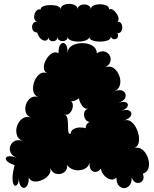

<svg xmlns="http://www.w3.org/2000/svg" viewBox="-20 -944 795 988"><path d="M55 -94Q21 -106 12.5 -119.5Q4 -133 19 -138.5Q34 -144 68 -132Q43 -141 35 -158.5Q27 -176 33 -193Q39 -210 56 -218.5Q73 -227 99 -218Q73 -227 66.5 -250Q60 -273 68 -296.5Q76 -320 95.5 -334Q115 -348 141 -339Q118 -347 112.5 -366.5Q107 -386 114 -407Q121 -428 138 -440Q155 -452 178 -444Q156 -452 151.5 -474.5Q147 -497 155.5 -521.5Q164 -546 181.5 -561Q199 -576 221 -568Q205 -578 205.5 -598Q206 -618 218 -638.5Q230 -659 247 -669.5Q264 -680 281 -670Q281 -706 293 -717.5Q305 -729 316.5 -717.5Q328 -706 328 -670Q328 -691 343 -703.5Q358 -716 380.5 -720Q403 -724 425.5 -720Q448 -716 463 -703.5Q478 -691 478 -670Q499 -683 516.5 -679Q534 -675 543 -661Q552 -647 548.5 -629.5Q545 -612 523 -598Q548 -607 566.5 -592.5Q585 -578 594 -553.5Q603 -529 597 -506Q591 -483 567 -474Q599 -486 615 -474.5Q631 -463 625.5 -444Q620 -425 588 -414Q616 -424 629 -417Q642 -410 636.5 -396.5Q631 -383 602 -373Q632 -383 646 -374.5Q660 -366 654.5 -350.5Q649 -335 619 -324Q637 -330 652.5 -319.5Q668 -309 679 -289Q690 -269 694 -246.5Q698 -224 692.5 -206Q687 -188 669 -181Q689 -188 705 -179Q721 -170 732 -151.5Q743 -133 746 -112Q749 -91 742 -74Q735 -57 715 -50Q724 -26 712.5 -13Q701 0 684 -3Q667 -6 658 -30Q658 -3 646 10.5Q634 24 618.5 24Q603 24 591 10.5Q579 -3 579 -30Q564 -16 546 -21.5Q528 -27 514.5 -43Q501 -59 499 -77Q488 -61 473.5 -59.5Q459 -58 449 -70Q439 -82 441 -106Q434 -82 410.5 -73Q387 -64 362 -70Q337 -76 326 -96Q328 -71 310.5 -58Q293 -45 270.5 -49.5Q248 -54 236 -84Q245 -65 233.5 -47.5Q222 -30 200.5 -19.5Q179 -9 158.5 -10Q138 -11 128 -30Q128 5 115.5 17Q103 29 90 17Q77 5 77 -30Q77 -6 69.5 5Q62 16 54 10Q46 4 44.5 -21Q43 -46 55 -94ZM344 -256Q344 -271 357.5 -279Q371 -287 389 -288Q407 -289 421 -284Q420 -293 425.5 -302.5Q431 -312 441 -316Q425 -319 417.5 -334Q410 -349 413.5 -364.5Q417 -380 435 -386Q418 -380 404 -398Q390 -416 386 -438Q377 -431 366 -426.5Q355 -422 346 -424Q357 -413 354.5 -394.5Q352 -376 340 -363Q328 -350 311 -355Q324 -351 327 -334Q330 -317 330 -297.5Q330 -278 332 -265Q334 -252 344 -256ZM171 -777Q154 -777 148 -791Q142 -805 148 -819Q154 -833 171 -833Q160 -836 157 -847Q154 -858 157.5 -870.5Q161 -883 169.5 -890.5Q178 -898 189 -895Q189 -907 204.5 -912.5Q220 -918 240.5 -918Q261 -918 276.5 -912.5Q292 -907 292 -895Q292 -910 305.5 -917Q319 -924 336 -924Q353 -924 366 -917Q379 -910 379 -895Q379 -908 389.5 -914.5Q400 -921 413.5 -921Q427 -921 437 -914.5Q447 -908 447 -895Q447 -909 461.5 -915.5Q476 -922 494.5 -922Q513 -922 527.5 -915.5Q542 -909 542 -895Q550 -901 560.5 -894Q571 -887 579.5 -875Q588 -863 590 -851Q592 -839 584 -833Q601 -833 606.5 -818Q612 -803 606.5 -788Q601 -773 584 -773Q591 -760 585 -751Q579 -742 568 -742Q557 -742 550 -755Q550 -742 533.5 -736Q517 -730 495 -730Q473 -730 456 -736Q439 -742 439 -755Q439 -743 422 -736.5Q405 -730 383 -730Q361 -730 344.5 -736.5Q328 -743 328 -755Q328 -740 315 -735Q302 -730 289 -735Q276 -740 276 -755Q276 -740 264 -734.5Q252 -729 240.5 -734.5Q229 -740 229 -755Q229 -740 218 -736Q207 -732 193.5 -741.5Q180 -751 171 -777Z"/></svg>

Font: Rubik Bubbles
Style: Regular
Weight: 400
Designer: Hubert and Fischer, NaN
Foundry: Hubert and Fischer, NaN
Version: Version 2.200